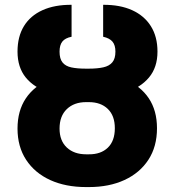

<svg xmlns="http://www.w3.org/2000/svg" viewBox="-20 -757 715 787"><path d="M333 -457.5H344.2Q430.2 -457.5 492.9 -431.2Q555.7 -404.8 589.6 -354.5Q623.5 -304.2 623.5 -231.4Q623.5 -156.2 588.4 -102.3Q553.2 -48.3 490.5 -19.3Q427.7 9.8 344.2 9.8H333Q249 9.8 185.8 -19Q122.6 -47.9 87.2 -101.8Q51.8 -155.8 51.8 -230Q51.8 -302.7 85.7 -353.5Q119.6 -404.3 182.9 -430.9Q246.1 -457.5 333 -457.5ZM344.2 -338.4H333Q283.7 -338.4 253.9 -309.8Q224.1 -281.2 224.1 -230Q224.1 -180.2 253.9 -152.3Q283.7 -124.5 333 -124.5H344.2Q393.1 -124 421.9 -151.6Q450.7 -179.2 450.7 -231.4Q450.7 -282.7 421.9 -310.5Q393.1 -338.4 344.2 -338.4ZM331.5 -475.6H343.8Q378.9 -475.6 403.3 -481Q427.7 -486.3 440.4 -501.5Q453.1 -516.6 453.1 -545.4Q453.1 -571.8 441.2 -586.2Q429.2 -600.6 402.8 -606.4V-737.3Q472.2 -737.8 522 -715.1Q571.8 -692.4 598.6 -649.4Q625.5 -606.4 625.5 -545.4Q625.5 -481 590.8 -439.5Q556.2 -397.9 493.2 -377.7Q430.2 -357.4 343.8 -357.4H331.5Q245.1 -357.4 182.4 -377.4Q119.6 -397.5 85.7 -439.2Q51.8 -481 51.8 -545.4Q51.8 -606.9 78.1 -649.9Q104.5 -692.9 154.3 -715.3Q204.1 -737.8 273.4 -737.3V-606.4Q247.1 -601.1 235.6 -586.7Q224.1 -572.3 224.1 -545.4Q224.1 -516.1 236.3 -501Q248.5 -485.8 272.5 -480.7Q296.4 -475.6 331.5 -475.6Z"/></svg>

Font: Inter 20pt ExtraBold
Style: Regular
Weight: 800
Version: Version 4.001;git-66647c0bb